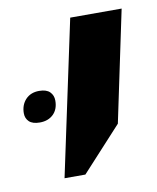

<svg xmlns="http://www.w3.org/2000/svg" viewBox="-93 -677 418 510"><g transform="rotate(-10 116.0 -422.5)"><path d="M41 -213.4 129.9 -630.9H268.6L205.6 -331.5L97.2 -213.4ZM2.4 -370.6Q-17.1 -370.6 -26.4 -379.4Q-35.6 -388.2 -35.6 -401.9Q-35.6 -424.3 -22 -439Q-8.3 -453.6 14.6 -453.6Q34.2 -453.6 43.5 -444.3Q52.7 -435.1 52.7 -420.9Q52.7 -397.5 38.8 -384Q24.9 -370.6 2.4 -370.6Z"/></g></svg>

Font: Open Sans SemiCondensed
Style: Bold Italic
Weight: 700
Width: 4
Italic angle: -12°
Designer: Monotype Design Team
Foundry: Monotype Imaging Inc.
Version: Version 3.003